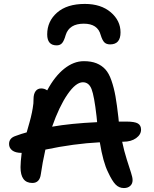

<svg xmlns="http://www.w3.org/2000/svg" viewBox="-20 -934 780 973"><path d="M410.2 -914.1Q491.7 -914.1 541.3 -871.8Q590.8 -829.6 590.8 -770Q590.8 -709 538.1 -709Q519.5 -709 509 -719.2Q498.5 -729.5 490.2 -756.8Q475.1 -814 404.8 -814Q331.1 -814 313 -756.8Q304.7 -727.1 294.7 -715.6Q284.7 -704.1 267.1 -704.1Q219.2 -704.1 219.2 -759.8Q219.2 -826.2 269.3 -870.1Q319.3 -914.1 410.2 -914.1ZM607.9 19Q583.5 19 565.9 1.2Q548.3 -16.6 527.8 -61Q502.4 -111.3 485.8 -212.9Q354 -206.1 210 -175.8Q194.8 -107.9 187 -51.8Q181.2 -6.8 144 -6.8Q84 -6.8 84 -86.9Q84 -111.3 89.8 -159.2Q58.6 -159.2 42.2 -171.6Q25.9 -184.1 25.9 -204.1Q25.9 -234.4 59.1 -245.1Q89.4 -256.3 115.2 -263.2Q116.2 -266.6 122.3 -288.1Q128.4 -309.6 129.9 -314.9Q131.3 -320.3 136 -337.9Q140.6 -355.5 141.8 -363.5Q143.1 -371.6 145.8 -385.5Q148.4 -399.4 149.2 -409.9Q149.9 -420.4 149.9 -431.2Q149.9 -457.5 160.2 -471.7Q170.4 -485.8 189 -485.8Q205.1 -485.8 219.2 -476.1Q257.3 -547.4 305.4 -585.7Q353.5 -624 404.8 -624Q442.4 -624 469 -613.3Q495.6 -602.5 513.9 -582.5Q532.2 -562.5 544.9 -525.6Q557.6 -488.8 565.2 -446Q572.8 -403.3 580.1 -337.9Q582 -324.2 582 -317.9H619.1Q662.6 -317.9 678.7 -308.3Q694.8 -298.8 694.8 -276.9Q694.8 -252 669.7 -233.9Q644.5 -215.8 605 -215.8H599.1Q608.9 -168.5 622.6 -125.5Q636.2 -82.5 644 -58.8Q651.9 -35.2 651.9 -21Q651.9 -2.9 639.9 8.1Q627.9 19 607.9 19ZM399.9 -517.1Q364.3 -517.1 322 -455.6Q279.8 -394 244.1 -292Q338.4 -308.6 472.2 -314.9Q471.7 -319.8 470.7 -330.1Q469.7 -340.3 469.2 -345.2Q457.5 -447.3 444.1 -482.2Q430.7 -517.1 399.9 -517.1Z"/></svg>

Font: Shantell Sans Irregular Bouncy
Style: Regular
Weight: 500
Designer: Stephen Nixon, Anya Danilova, Shantell Martin
Foundry: Arrow Type
Version: Version 1.006;[9816181b4]